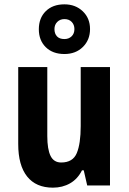

<svg xmlns="http://www.w3.org/2000/svg" viewBox="-20 -855 593 885"><path d="M487 -546V0H382L366 -70H358Q338 -30 303 -10Q268 10 224 10Q146 10 105 -41.5Q64 -93 64 -191V-546H198V-228Q198 -167 213 -136.5Q228 -106 262 -106Q316 -106 334 -149.5Q352 -193 352 -274V-546ZM277 -606Q223 -606 191 -637.5Q159 -669 159 -720Q159 -772 191 -803.5Q223 -835 277 -835Q328 -835 361.5 -803Q395 -771 395 -721Q395 -671 362 -638.5Q329 -606 277 -606ZM277 -675Q297 -675 310 -687.5Q323 -700 323 -721Q323 -741 310.5 -754Q298 -767 277 -767Q257 -767 244 -754Q231 -741 231 -721Q231 -700 242.5 -687.5Q254 -675 277 -675Z"/></svg>

Font: Noto Sans Sinhala UI Condensed
Style: Bold
Weight: 700
Width: 3
Designer: Jelle Bosma - Monotype Design Team
Foundry: Monotype Imaging Inc.
Version: Version 2.006; ttfautohint (v1.8.4.7-5d5b)